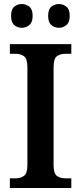

<svg xmlns="http://www.w3.org/2000/svg" viewBox="-20 -933 402 953"><path d="M29 0V-48H59Q82 -48 99 -60Q116 -72 116 -114V-599Q116 -642 99 -654Q82 -666 59 -666H29V-714H334V-666H304Q279 -666 262.5 -654Q246 -642 246 -599V-114Q246 -72 262.5 -60Q279 -48 304 -48H334V0ZM273 -795Q251 -795 235 -808.5Q219 -822 219 -854Q219 -887 235 -900Q251 -913 273 -913Q293 -913 309.5 -900Q326 -887 326 -854Q326 -822 309.5 -808.5Q293 -795 273 -795ZM88 -795Q67 -795 51 -808.5Q35 -822 35 -854Q35 -887 51 -900Q67 -913 88 -913Q109 -913 125.5 -900Q142 -887 142 -854Q142 -822 125.5 -808.5Q109 -795 88 -795Z"/></svg>

Font: Noto Serif Bengali SemiCondensed SemiBold
Style: Regular
Weight: 600
Width: 4
Designer: Juan Bruce, Universal Thirst, Indian Type Foundry and the Monotype Design Team.
Foundry: Monotype Imaging Inc.
Version: Version 2.003; ttfautohint (v1.8.4.7-5d5b)